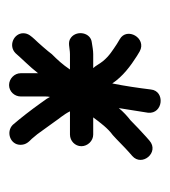

<svg xmlns="http://www.w3.org/2000/svg" viewBox="4 -524 366 413"><g transform="rotate(90 186.5 -317.0)"><path d="M162.5 -154C176.1 -154 187 -165.5 187 -179V-232C187 -235.3 187.3 -238.7 188 -242C189.3 -239.3 190.7 -237 192 -235L202 -221C216.3 -201 232.6 -179.9 248 -162C263 -147 291 -156.3 291 -178.5C291 -190.6 284.4 -196.6 278 -203L268 -215C261.1 -224.6 248.9 -241.8 242 -251C234.3 -262.5 225.8 -271.3 219 -285H269C282.5 -285 294 -295.9 294 -309.5C294 -323.1 282.5 -335 269 -335H232C243.5 -350.4 255.6 -366.7 270 -377C279.8 -385.6 296.8 -403.1 307 -412L315 -419C338.9 -439.9 307.2 -478 282 -456L274 -449C264.4 -440.5 247.1 -424.1 238 -415C230.3 -409.2 219.2 -399.1 212 -390C214.9 -410 219.3 -434 222 -453C225.2 -485.5 175.1 -490.3 172 -459C168.6 -431.5 164.5 -403.3 159 -376C143.8 -398.8 121.5 -415.3 100 -429L90 -435C61.5 -450.8 36.7 -407.2 64 -392L74 -386C87.6 -376.9 99.9 -369.6 111 -356C117.3 -348.3 120.9 -340.1 126 -335H96C87.6 -335 79.1 -333.2 71 -332C49.7 -329.9 44 -300.5 60 -287.5C70.4 -279 81.8 -285 96 -285H129C118.3 -269 108.1 -258.1 96 -246C90.2 -237.9 70.9 -215.9 64 -209C58.2 -202.3 51 -195.7 51 -184.5C51 -164.3 77.8 -151.8 94 -168C104 -179.7 125.2 -200.9 135 -214C136.3 -215.3 137 -216.3 137 -217V-179C137 -165.5 148.9 -154 162.5 -154Z"/></g></svg>

Font: HoneyBee
Style: Book
Weight: 300
Foundry: Cannot Into Space Fonts
Version: Version 0.89